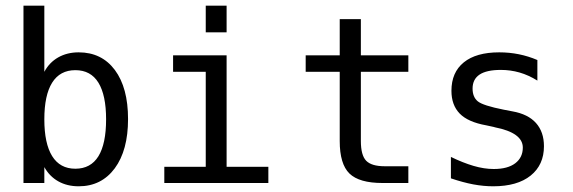

<svg xmlns="http://www.w3.org/2000/svg" viewBox="-20 -651 2040 683"><path d="M357.4 -226.6Q357.4 -312.5 330.1 -356.9Q302.7 -401.4 248 -401.4Q193.4 -401.4 165.5 -356.9Q137.7 -312.5 137.7 -226.6Q137.7 -140.6 165.5 -95.7Q193.4 -50.8 248 -50.8Q302.7 -50.8 330.1 -95.2Q357.4 -139.6 357.4 -226.6ZM137.7 -395.5Q155.3 -428.7 187 -446.8Q218.8 -464.8 259.8 -464.8Q341.8 -464.8 388.7 -401.9Q435.5 -338.9 435.5 -227.5Q435.5 -116.2 388.2 -52.2Q340.8 11.7 259.8 11.7Q218.8 11.7 187.5 -5.9Q156.2 -23.4 137.7 -56.6V0H63.5V-630.9H137.7Z M595.7 -454.1H786.1V-57.6H934.6V0H564.5V-57.6H711.9V-395.5H595.7ZM711.9 -630.9H786.1V-536.1H711.9Z M1263.7 -583V-454.1H1432.6V-395.5H1263.7V-149.4Q1263.7 -98.6 1282.7 -79.1Q1301.8 -59.6 1348.6 -59.6H1432.6V0H1340.8Q1257.8 0 1223.1 -33.7Q1188.5 -67.4 1188.5 -149.4V-395.5H1067.4V-454.1H1188.5V-583Z M1891.6 -437.5V-364.3Q1860.4 -383.8 1828.1 -393.1Q1795.9 -402.3 1761.7 -402.3Q1710.9 -402.3 1686 -385.7Q1661.1 -369.1 1661.1 -335.9Q1661.1 -305.7 1679.7 -290.5Q1698.2 -275.4 1772.5 -260.7L1802.7 -254.9Q1858.4 -245.1 1886.7 -213.4Q1915 -181.6 1915 -130.9Q1915 -64.5 1867.7 -26.4Q1820.3 11.7 1734.4 11.7Q1700.2 11.7 1663.6 4.9Q1627 -2 1584 -16.6V-92.8Q1626 -72.3 1664.1 -61Q1702.1 -49.8 1736.3 -49.8Q1786.1 -49.8 1813 -70.3Q1839.8 -90.8 1839.8 -126Q1839.8 -178.7 1740.2 -198.2L1737.3 -199.2L1710 -205.1Q1644.5 -216.8 1615.2 -247.1Q1585.9 -277.3 1585.9 -328.1Q1585.9 -393.6 1629.9 -429.2Q1673.8 -464.8 1755.9 -464.8Q1792 -464.8 1825.7 -458Q1859.4 -451.2 1891.6 -437.5Z"/></svg>

Font: BabelStone Mayan Numerals
Style: Regular
Weight: 400
Designer: Andrew West
Foundry: BabelStone
Version: Version 11.000 June 09, 2018